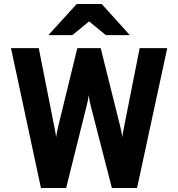

<svg xmlns="http://www.w3.org/2000/svg" viewBox="-20 -941 892 961"><path d="M510 -765H630L489 -921H364L222 -765H342L426 -834ZM185 0H311L414 -413C419 -431 422 -448 424 -465C426 -448 429 -431 434 -412L540 0H666L817 -700H679L601 -306C596 -283 594 -268 592 -254C590 -268 588 -283 582 -307L484 -700H367L271 -307C265 -283 263 -268 261 -254C259 -268 257 -283 252 -306L174 -700H35Z"/></svg>

Font: Overpass ExtraBold
Style: Regular
Weight: 800
Designer: Delve Withrington, Thomas Jockin
Foundry: Delve Fonts
Version: Version 3.000;DELV;Overpass